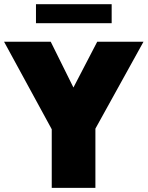

<svg xmlns="http://www.w3.org/2000/svg" viewBox="-31 -914 718 934"><path d="M220.7 0V-285.2L-11.2 -710.9H215.8L326.2 -488.3L441.9 -710.9H667L433.1 -288.1V0ZM144 -801.3V-893.6H512.2V-801.3Z"/></svg>

Font: Comme Black
Style: Regular
Weight: 900
Version: Version 1.000;gftools[0.9.27]